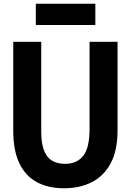

<svg xmlns="http://www.w3.org/2000/svg" viewBox="-20 -992 701 1029"><path d="M324 17Q239 17 178 -15.5Q117 -48 84 -116.5Q51 -185 51 -292V-768H201V-287Q201 -222 216.5 -184Q232 -146 260.5 -130Q289 -114 329 -114Q391 -114 425.5 -156Q460 -198 460 -302V-768H610V-294Q610 -185 573 -116.5Q536 -48 471.5 -15.5Q407 17 324 17ZM491 -972V-858H172V-972Z"/></svg>

Font: Yaldevi
Style: Bold
Weight: 700
Designer: Sol Matas, Rajitha Manaperi, Kosala Senevirathne
Foundry: Mooniak
Version: Version 1.100